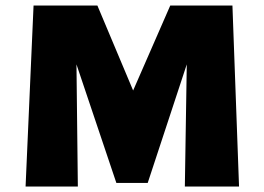

<svg xmlns="http://www.w3.org/2000/svg" viewBox="-20 -678 961 698"><path d="M652 0 659 -444 517 -13H403L258 -444L263 0H73L102 -658H334L464 -349L599 -658H825L849 0Z"/></svg>

Font: Ysabeau Black
Style: Regular
Weight: 900
Designer: Christian Thalmann (Catharsis Fonts)
Version: Version 0.003